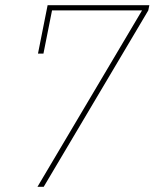

<svg xmlns="http://www.w3.org/2000/svg" viewBox="-20 -718 594 738"><path d="M124 0 526 -678H180L147 -512H126L163 -698H554L550 -678L148 0Z"/></svg>

Font: IBM Plex Sans Condensed Thin
Style: Italic
Weight: 100
Width: 3
Italic angle: -11°
Designer: Mike Abbink, Paul van der Laan, Pieter van Rosmalen
Foundry: Bold Monday
Version: Version 1.3